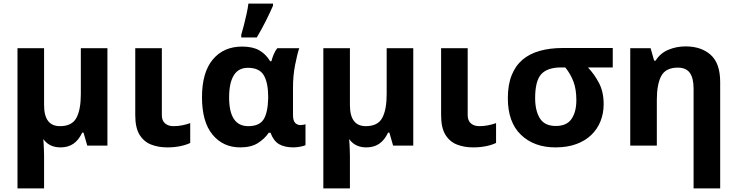

<svg xmlns="http://www.w3.org/2000/svg" viewBox="-20 -816 4131 1076"><path d="M227 -546V-227Q227 -109 316 -109Q383 -109 408 -155Q433 -201 433 -289V-546H582V0H469L448 -73H441Q421 -31 391.5 -10.5Q362 10 319 10Q260 10 227 -31Q226 -32 226 -32.5Q226 -33 225 -34H222Q224 -27 224.5 -12.5Q225 2 226 19.5Q227 37 227 54Q227 71 227 84V240H78V-546Z M887 -546V-171Q887 -140 905 -124.5Q923 -109 952 -109Q977 -109 1000 -113.5Q1023 -118 1046 -126V-15Q1024 -4 990.5 3Q957 10 918 10Q867 10 826.5 -6Q786 -22 762 -61Q738 -100 738 -171V-546Z M1326 10Q1230 10 1171 -61.5Q1112 -133 1112 -271Q1112 -410 1172.5 -482.5Q1233 -555 1337 -555Q1395 -555 1432 -534.5Q1469 -514 1494 -473H1501Q1505 -490 1513.5 -510.5Q1522 -531 1534 -546H1657Q1646 -514 1634 -453Q1622 -392 1622 -325V-173Q1622 -139 1634.5 -127Q1647 -115 1663 -115Q1670 -115 1679 -116.5Q1688 -118 1692 -120V-3Q1685 2 1663 6Q1641 10 1625 10Q1575 10 1544 -8Q1513 -26 1496 -72H1486Q1463 -38 1425 -14Q1387 10 1326 10ZM1371 -109Q1433 -109 1457 -146.5Q1481 -184 1483 -266V-272Q1483 -352 1458.5 -394Q1434 -436 1369 -436Q1316 -436 1290 -393.5Q1264 -351 1264 -270Q1264 -109 1371 -109ZM1332 -606V-621Q1339 -644 1347 -675.5Q1355 -707 1362 -738.5Q1369 -770 1372 -796H1510V-784Q1493 -745 1470 -699Q1447 -653 1419 -606Z M1941 -546V-227Q1941 -109 2030 -109Q2097 -109 2122 -155Q2147 -201 2147 -289V-546H2296V0H2183L2162 -73H2155Q2135 -31 2105.5 -10.5Q2076 10 2033 10Q1974 10 1941 -31Q1940 -32 1940 -32.5Q1940 -33 1939 -34H1936Q1938 -27 1938.5 -12.5Q1939 2 1940 19.5Q1941 37 1941 54Q1941 71 1941 84V240H1792V-546Z M2601 -546V-171Q2601 -140 2619 -124.5Q2637 -109 2666 -109Q2691 -109 2714 -113.5Q2737 -118 2760 -126V-15Q2738 -4 2704.5 3Q2671 10 2632 10Q2581 10 2540.5 -6Q2500 -22 2476 -61Q2452 -100 2452 -171V-546Z M3134 -547H3414V-438H3275Q3311 -400 3337 -350.5Q3363 -301 3363 -232Q3363 -181 3345.5 -137Q3328 -93 3294 -60Q3260 -27 3209.5 -8.5Q3159 10 3093 10Q2973 10 2899.5 -60.5Q2826 -131 2826 -266Q2826 -341 2847.5 -394.5Q2869 -448 2908.5 -481.5Q2948 -515 3005 -531Q3062 -547 3134 -547ZM2979 -266Q2979 -196 3005.5 -153Q3032 -110 3095 -110Q3156 -110 3183 -149.5Q3210 -189 3210 -255Q3210 -315 3194 -358Q3178 -401 3148 -438H3124Q3048 -438 3013.5 -400.5Q2979 -363 2979 -266Z M3822 -556Q3910 -556 3963 -508.5Q4016 -461 4016 -356V240H3867V-319Q3867 -378 3846 -407.5Q3825 -437 3779 -437Q3711 -437 3686 -390.5Q3661 -344 3661 -257V0H3512V-546H3626L3646 -476H3654Q3680 -518 3725.5 -537Q3771 -556 3822 -556Z"/></svg>

Font: BC Sans
Style: Bold
Weight: 700
Designer: Monotype Design Team
Province of B.C.
Foundry: Monotype Imaging Inc.
Version: Version 2.000;GOOG;noto-source:20170915:90ef993387c0